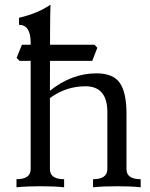

<svg xmlns="http://www.w3.org/2000/svg" viewBox="-20 -793 637 813"><path d="M575.7 0Q535.2 -4.4 476.1 -4.4Q417 -4.4 374 0V-34.2Q434.1 -34.2 434.6 -76.7V-317.9Q434.6 -427.7 341.8 -427.7Q259.8 -427.7 191.4 -377.9V-76.7Q191.4 -34.2 251.5 -34.2V0Q210.9 -4.4 151.9 -4.4Q92.8 -4.4 49.8 0V-34.2Q109.9 -34.2 109.9 -76.7V-612.8Q109.4 -688 60.5 -688V-717.8Q140.6 -736.3 193.8 -773.4Q191.4 -727.1 191.4 -408.7Q283.7 -482.4 388.2 -482.4Q459.5 -482.4 487.5 -441.7Q515.6 -400.9 515.6 -311.5V-76.7Q515.6 -34.2 575.7 -34.2ZM370.6 -535.2H63L50.3 -547.9L72.8 -603.5H380.4L392.1 -590.8Z"/></svg>

Font: Almanac
Style: Regular
Weight: 400
Designer: Eden's Almanac
Version: Version 3.501;March 28, 2021;FontCreator 13.0.0.2683 64-bit